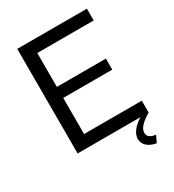

<svg xmlns="http://www.w3.org/2000/svg" viewBox="-210 -829 1024 1129"><g transform="rotate(-30 302.5 -264.5)"><path d="M567 -80V0Q523 27 504 48.5Q485 70 485 92Q485 129 540 135L518 181Q476 173 455 152.5Q434 132 434 104Q434 78 452.5 52Q471 26 511 0H85V-710H558V-630H175V-400H508V-325H175V-80Z"/></g></svg>

Font: IngvarSans
Style: Regular
Weight: 500
Version: Version 3.000